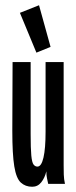

<svg xmlns="http://www.w3.org/2000/svg" viewBox="-20 -702 290 733"><path d="M103 11Q77 11 59.5 -5Q42 -21 34.5 -67Q27 -113 27 -202L28 -465H97V-190Q97 -135 99.5 -108.5Q102 -82 108 -74Q114 -66 123 -66Q138 -66 146 -100.5Q154 -135 154 -199V-465H223V-71Q223 -53 223.5 -35.5Q224 -18 228 0H164Q162 -11 159.5 -21Q157 -31 157 -48Q151 -23 137.5 -6Q124 11 103 11ZM119 -501 56 -653 129 -682 173 -523Z"/></svg>

Font: Inconsolata UltraCondensed Bold
Style: Regular
Weight: 700
Width: 1
Monospace: yes
Designer: Raph Levien, Cyreal, Brenton Simpson
Foundry: Raph Levien, Cyreal, Google
Version: Version 3.001; ttfautohint (v1.8.2.53-6de2)